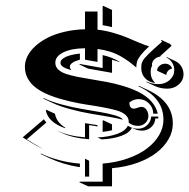

<svg xmlns="http://www.w3.org/2000/svg" viewBox="-20 -567 650 659"><path d="M57.9 -95.5 130.6 -157.7Q134.3 -151.9 139.2 -146.5L72 -88.9Q75 -87.2 95 -74.8Q115 -62.5 128.4 -55.4Q115 -61.5 102.4 -68.7Q89.8 -75.9 76.4 -84.2Q63 -92.5 57.9 -95.5ZM65.4 -337.9Q65.4 -356 74.2 -373.9Q83 -391.8 100.6 -408.1Q118.2 -424.3 142.5 -437Q166.7 -449.7 200.3 -457.6Q233.9 -465.6 271.7 -466.6V-527.3H314.7V-465.1Q341.6 -462.2 369.9 -454Q398.2 -445.8 417.5 -437.5Q436.8 -429.2 458.3 -420.2Q479.7 -411.1 491.9 -408Q473.1 -390.6 463.5 -378.3Q453.9 -366 450.8 -356.8Q447.8 -347.7 447.8 -335.2Q433.6 -347.4 421.9 -356.1Q410.2 -364.7 393.7 -374.1Q377.2 -383.5 357.4 -389.8Q337.6 -396 314.7 -398.9V-354.5Q295.2 -358.2 271.7 -362.1V-401.4Q225.1 -400.9 197.5 -387.3Q169.9 -373.8 169.9 -351.6Q169.9 -338.4 179.4 -328.9Q189 -319.3 206.4 -313.5Q223.9 -307.6 245.6 -303.3Q267.3 -299.1 294.4 -294.7Q321.5 -290.3 347.7 -285.4Q373.8 -280.5 402.7 -271.9Q431.6 -263.2 454.3 -252Q510.7 -223.9 521.5 -176.8H505.9Q505.9 -197.3 491.2 -212Q476.6 -226.8 456.1 -226.8Q438 -226.8 424.1 -215.1Q424.1 -194.3 439.2 -194.1Q444.3 -194.1 452 -197.1Q459.7 -200.2 464.8 -200.2Q476.3 -200.2 482.8 -190.2Q489.3 -180.2 489.3 -169.2Q489.3 -155 479 -145Q468.8 -135 454.1 -135Q435.5 -135 421.9 -145.5V-149.4Q421.9 -163.3 410.3 -173.1Q398.7 -182.9 380.1 -188.1Q361.6 -193.4 334.1 -198.5Q306.6 -203.6 279.1 -207.6Q251.5 -211.7 217.7 -219.6Q183.8 -227.5 156.5 -237.8Q107.9 -256.3 86.7 -281.2Q65.4 -306.2 65.4 -337.9ZM119.6 -38.3 120.4 -40Q180.9 -11.7 252.4 -5.6H254.2V6.1L252.2 6.6Q197.8 -2 149.7 -24.2ZM128.9 -228.3 129.2 -230.5Q155.8 -218 192.1 -208.3Q228.5 -198.5 261.1 -193Q293.7 -187.5 323.6 -182.4Q353.5 -177.2 374.4 -171.1Q395.3 -165 401.6 -157L399.4 -156.7Q383.3 -161.1 350 -166.9Q316.7 -172.6 287.1 -177.6Q257.6 -182.6 221.4 -192.3Q185.3 -201.9 158.9 -214.4ZM137.5 -186.8 138.7 -190.4 168.7 -176.5Q173.3 -147.9 204.1 -128.7L203.1 -127Q146.2 -147 137.5 -186.8ZM179.7 -116.7 179.9 -117.2Q217.8 -99.6 271.7 -95.7V-144.3L314.7 -137.5V-133.1L285.9 -137.7V-89.1Q230.7 -93 193.8 -110.1ZM254.2 -383.1V-362.3L252.2 -361.6Q236.8 -357.4 228.3 -351.3Q219.7 -345.2 219.7 -337.9Q219.7 -332.5 223.4 -328.6L224.9 -326.2Q206.5 -331.1 197 -337.2Q187.5 -343.3 187.5 -351.6Q187.5 -359.9 197.1 -366.6Q206.8 -373.3 221.6 -377.3Q236.3 -381.3 254.2 -383.1ZM252.2 58.6 254.2 56.6H332.3V-5.4Q378.9 -9.3 418.5 -23.2Q458 -37.1 484.6 -57.4Q511.2 -77.6 526.1 -103.1Q541 -128.7 541 -156.2Q541 -231.9 454.6 -271L457.3 -272.2L487.3 -258.3Q573.2 -218.3 573.2 -142.6Q573.2 -114.7 558.3 -89Q543.5 -63.2 516.8 -42.6Q490.2 -22 450.8 -7.9Q411.4 6.1 364.5 10.3V72.5H282.5ZM252.2 -345.7 254.2 -347.4 332.3 -333.5V-377.9Q361.8 -371.6 390.4 -355.2L389.4 -354.2Q377.4 -358.6 364.5 -361.6V-316.9L282.5 -331.5ZM271.7 -22 285.9 -15.4 286.1 39.1H271.7ZM314.7 -95.2Q353.8 -97.2 382.2 -107.4Q410.6 -117.7 418.9 -135.5Q434.3 -125.2 454.1 -125.2Q471.9 -125.2 485 -137.3Q498 -149.4 499 -167H522.9Q523.4 -163.8 523.4 -160.4H513.2Q512.2 -142.8 499.1 -130.7Q486.1 -118.7 468.3 -118.7Q453.6 -118.7 441.2 -124.5L432.6 -128.4Q424.1 -110.6 395.9 -100.5Q367.7 -90.3 328.9 -88.6ZM332.3 -114.3V-152.6L334.2 -154.3L364.5 -140.1V-122.1L365 -120.1Q352.1 -116.7 332.3 -114.3ZM332.3 -480.5V-544.9L334.2 -546.9L364.5 -532.7V-476.1L364.3 -473.9Q348.4 -478 332.3 -480.5ZM464.8 -334Q464.8 -340.8 465.5 -345.3Q466.1 -349.9 469 -356Q471.9 -362.1 475.8 -366.8Q479.7 -371.6 488.9 -380.7Q498 -389.9 508.1 -399Q518.1 -408.2 536.4 -424.1L533.2 -427.5L533.7 -430.2L563.7 -416L569.1 -409.9Q542.7 -386.7 530.3 -374.8V-372.8Q518.1 -371.3 509.8 -363.3Q501.5 -355.2 501.5 -344.5Q501.5 -341.8 502.2 -339.6L500.2 -338.6Q497.1 -330.6 497.1 -319.3Q497.1 -297.9 511 -284.2L511.5 -282.2Q490 -285.4 477.4 -299.2Q464.8 -313 464.8 -334ZM482.4 -285.4 482.9 -287.1Q501.7 -278.3 524.4 -278.3Q546.6 -278.3 562.4 -292.4Q578.1 -306.4 578.1 -326.2Q578.1 -340.6 570.7 -352.2Q563.2 -363.8 551.3 -369.4L552.5 -371.1L582.5 -356.9Q594.7 -351.3 602.3 -339.1Q609.9 -326.9 609.9 -312Q609.9 -291.5 593.6 -277.1Q577.4 -262.7 554.7 -262.7Q531 -262.7 512.7 -271.2ZM519 -325.7Q520 -335.2 528.2 -341.8Q536.4 -348.4 547.4 -348.4Q555.4 -348.4 561.9 -343.8Q568.4 -339.1 570.8 -331.8L568.8 -331.3Q561 -328.9 556 -322.9Q551 -316.9 551 -309.6L521 -323.5Z"/></svg>

Font: AgreloyS1
Style: Medium
Weight: 400
Designer: gluk
Foundry: gluk
Version: Version 0.27